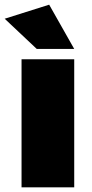

<svg xmlns="http://www.w3.org/2000/svg" viewBox="-37 -800 392 820"><path d="M173 -780 280 -591H120L-17 -720ZM55 -547H280V0H55Z"/></svg>

Font: MontserratBlack
Style: Regular
Weight: 900
Designer: Julieta Ulanovsky
Foundry: Julieta Ulanovsky
Version: Version 4.000